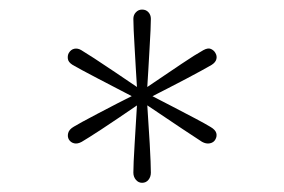

<svg xmlns="http://www.w3.org/2000/svg" viewBox="-20 -826 602 407"><path d="M281.2 -438.5Q273.4 -438.5 268.1 -444.8Q262.7 -451.2 262.7 -460Q262.7 -477.5 265.4 -521.2Q268.1 -564.9 271.5 -622.1Q269.5 -651.4 268.1 -677.2Q266.6 -703.1 265.4 -724.6Q264.2 -746.1 263.4 -761.7Q262.7 -777.3 262.7 -786.1Q262.7 -794.4 268.1 -800Q273.4 -805.7 281.2 -805.7Q289.6 -805.7 294.7 -800Q299.8 -794.4 299.8 -786.1Q299.8 -777.3 299.1 -761.7Q298.3 -746.1 297.1 -724.6Q295.9 -703.1 294.4 -677.2Q293 -651.4 291 -622.1Q294.9 -564.9 297.4 -521.2Q299.8 -477.5 299.8 -460Q299.8 -451.2 294.7 -444.8Q289.6 -438.5 281.2 -438.5ZM153.3 -525.4Q144.5 -520.5 137.2 -522.2Q129.9 -523.9 126 -530.3Q122.6 -536.1 124.5 -543.9Q126.5 -551.8 136.7 -557.6Q147.9 -564.5 187.3 -585.2Q226.6 -606 276.4 -630.9Q306.2 -650.9 327.6 -665.5Q349.1 -680.2 364.5 -690.4Q379.9 -700.7 391.1 -707.8Q402.3 -714.8 411.1 -719.7Q420.9 -725.1 427.2 -722.2Q433.6 -719.2 436.5 -713.9Q440.4 -707.5 438.7 -700.7Q437 -693.8 428.7 -688.5Q411.1 -678.2 375.5 -659.4Q339.8 -640.6 286.1 -613.3Q224.1 -570.8 194.6 -551.5Q165 -532.2 153.3 -525.4ZM408.2 -525.4Q401.9 -529.3 366.7 -552.7Q331.5 -576.2 276.4 -613.3Q226.6 -639.2 186.8 -659.9Q147 -680.7 133.8 -688.5Q124.5 -694.3 123.8 -701.7Q123 -709 126 -713.9Q130.4 -721.2 137.7 -722.7Q145 -724.1 152.3 -719.7Q160.6 -714.8 179.4 -702.6Q198.2 -690.4 225.3 -672.1Q252.4 -653.8 286.1 -630.9Q319.3 -613.8 346.7 -599.6Q374 -585.4 394.3 -574.7Q414.6 -564 426.8 -556.6Q436.5 -550.8 438.5 -543.9Q440.4 -537.1 436.5 -530.3Q433.1 -523.9 425 -522.2Q417 -520.5 408.2 -525.4Z"/></svg>

Font: Reddit Mono ExtraLight
Style: Regular
Weight: 250
Monospace: yes
Designer: Stephen Hutchings
Foundry: Reddit
Version: Version 1.014